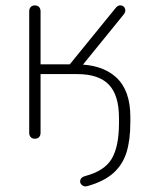

<svg xmlns="http://www.w3.org/2000/svg" viewBox="-20 -507 554 710"><path d="M295 144Q367 125 393.5 79.5Q420 34 420 -52V-71Q420 -155 382.5 -194Q345 -233 266 -233H130V-16Q130 -6 124.5 0Q119 6 109 6Q99 6 93.5 0Q88 -6 88 -16V-465Q88 -475 93.5 -481Q99 -487 109 -487Q119 -487 124.5 -481Q130 -475 130 -465V-269H238L408 -478Q417 -489 428 -487Q439 -485 442.5 -474.5Q446 -464 437 -453L277 -256L262 -269Q357 -269 409.5 -221Q462 -173 462 -75V-55Q462 12 447.5 57.5Q433 103 398.5 133.5Q364 164 304 181Q291 185 282.5 177Q274 169 277 158.5Q280 148 295 144Z"/></svg>

Font: SN Pro Thin
Style: Regular
Weight: 200
Designer: Tobias Whetton
Foundry: Supernotes
Version: Version 1.003;Glyphs 3.3 (3324)